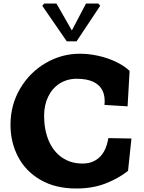

<svg xmlns="http://www.w3.org/2000/svg" viewBox="-20 -1067 821 1097"><path d="M40 -354Q40 -467.5 95 -560.8Q150 -654 241.2 -707Q332.5 -760 436 -760Q487 -760 540 -748.5Q593 -737 640 -715Q687 -693 720.5 -662L709 -459.5L577 -467.5Q582 -516 565.8 -549.2Q549.5 -582.5 512.5 -599.8Q475.5 -617 418.5 -617Q364 -617 321.5 -590.2Q279 -563.5 255.5 -515.2Q232 -467 232 -405.5Q232 -326 258 -264Q284 -202 334 -167.2Q384 -132.5 452 -132.5Q494 -132.5 525 -150.8Q556 -169 574 -201.2Q592 -233.5 599 -278L731 -275.5L711.5 -90.5L708.5 -88.5Q655 -46.5 581.8 -18.2Q508.5 10 416 10Q297 10 212.2 -38.8Q127.5 -87.5 83.8 -170.2Q40 -253 40 -354ZM221.5 -1034 232.5 -1047H302.5L390.5 -893L471.5 -1047H541.5L552.5 -1034L417.5 -831H361.5Z"/></svg>

Font: TMT Limkin
Style: Regular
Weight: 400
Designer: Gabriel Drozdov
Version: Version 1.000;Glyphs 3.1.2 (3151)